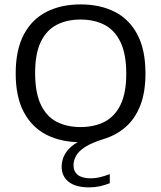

<svg xmlns="http://www.w3.org/2000/svg" viewBox="-20 -622 714 850"><path d="M374.5 207.5Q315 207.5 284 183Q253 158.5 253 116Q253 91 263.5 68.2Q274 45.5 296.5 26.2Q319 7 356 -8.5L356.5 7.5H336.5Q250.5 7.5 186 -25.2Q121.5 -58 85.5 -125.5Q49.5 -193 49.5 -297Q49.5 -401.5 85.5 -469.2Q121.5 -537 186.2 -569.8Q251 -602.5 336.5 -602.5Q423 -602.5 487.8 -569.8Q552.5 -537 588.2 -469.2Q624 -401.5 624 -297Q624 -213.5 601 -154.8Q578 -96 536 -59.5Q494 -23 437.5 -6Q384.5 10.5 356 29.2Q327.5 48 316.5 68.5Q305.5 89 305.5 109.5Q305.5 137.5 324.8 152.5Q344 167.5 381.5 167.5Q401 167.5 420.5 163Q440 158.5 466 149V189Q444 198 421.2 202.8Q398.5 207.5 374.5 207.5ZM336.5 -59.5Q398 -59.5 443.5 -83.2Q489 -107 514 -159Q539 -211 539 -295.5Q539 -382 513.8 -435Q488.5 -488 443 -511.8Q397.5 -535.5 336.5 -535.5Q276 -535.5 230.8 -512Q185.5 -488.5 160.5 -436.5Q135.5 -384.5 135.5 -299.5Q135.5 -212.5 160.2 -159.8Q185 -107 230.2 -83.2Q275.5 -59.5 336.5 -59.5Z"/></svg>

Font: Encode Sans SC SemiExpanded
Style: Regular
Weight: 400
Width: 6
Designer: Multiple Designers
Foundry: Impallari Type
Version: Version 3.002